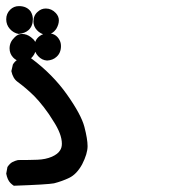

<svg xmlns="http://www.w3.org/2000/svg" viewBox="-26 -425 546 620"><path d="M33.2 91.8Q69.3 91.8 95.2 90.8Q121.1 89.8 141.6 81.1Q161.1 72.3 168 60.5Q173.8 51.8 173.8 39.1Q173.8 7.8 145.5 -35.2Q132.8 -56.6 115.7 -78.6Q98.6 -100.6 85 -114.3Q59.6 -139.6 30.3 -161.1Q15.6 -171.9 10.7 -195.3L15.6 -216.8Q27.3 -236.3 52.7 -240.2L75.2 -236.3Q144.5 -184.6 190.4 -119.6Q236.3 -54.7 246.6 -15.1Q256.8 24.4 256.8 46.9Q256.8 71.3 239.3 105.5Q221.7 137.7 197.3 149.4Q174.8 160.2 148.4 167Q127.9 170.9 18.6 174.8Q12.7 170.9 7.8 166Q-2 156.2 -5.9 135.7L-2 114.3Q5.9 102.5 14.6 98.1Q23.4 93.8 32.2 91.8ZM4.9 -268.6Q4.9 -289.1 20.5 -303.7Q31.2 -315.4 44.9 -315.4Q60.5 -315.4 74.2 -304.7Q78.1 -301.8 82.5 -297.4Q86.9 -293 88.9 -286.1Q90.8 -279.3 90.8 -274.9Q90.8 -270.5 89.8 -264.6Q86.9 -249 75.2 -237.8Q63.5 -226.6 43 -226.6Q27.3 -227.5 16.1 -239.7Q4.9 -252 4.9 -268.6ZM85 -273.4Q85 -293.9 99.6 -306.6Q112.3 -317.4 129.9 -317.4Q151.4 -317.4 163.1 -300.8Q170.9 -290 170.9 -276.4Q170.9 -253.9 156.2 -241.2Q144.5 -230.5 126 -229.5Q109.4 -230.5 97.2 -243.7Q85 -256.8 85 -273.4ZM35.2 -405.3Q60.5 -405.3 73.2 -387.7Q80.1 -376 80.1 -363.3Q80.1 -340.8 66.4 -328.1Q54.7 -317.4 34.2 -315.4Q17.6 -318.4 5.9 -331.5Q-5.9 -344.7 -5.9 -362.8Q-5.9 -380.9 6.8 -393.6Q18.6 -405.3 35.2 -405.3ZM82 -355.5Q82 -376 96.7 -387.7Q107.4 -397.5 122.1 -397.5Q140.6 -397.5 154.3 -382.8Q164.1 -372.1 164.1 -359.4Q164.1 -345.7 155.3 -331.1Q152.3 -327.1 149.4 -324.2Q140.6 -314.5 121.1 -312.5Q104.5 -315.4 93.3 -327.6Q82 -339.8 82 -355.5Z"/></svg>

Font: JasonHandwriting2
Style: SemiBold
Weight: 600
Version: Version 1.04.7